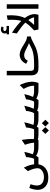

<svg xmlns="http://www.w3.org/2000/svg" viewBox="1641 -2559 1161 4483"><g transform="rotate(-90 2221.5 -317.5)"><path d="M321 230Q220 230 155.5 195.5Q91 161 60.5 103.5Q30 46 30 -23Q30 -52 40 -102Q50 -152 74 -214L162 -185Q146 -142 138.5 -104.5Q131 -67 131 -38Q131 43 184.5 85.5Q238 128 334 128Q387 128 432.5 109.5Q478 91 506.5 57Q535 23 535 -23Q535 -62 520 -116Q505 -170 468 -246L548 -342Q588 -267 605 -206.5Q622 -146 627 -102H754Q766 -121 774.5 -153.5Q783 -186 788.5 -222Q794 -258 796 -289L917 -331Q905 -273 892 -225Q879 -177 861 -134Q920 -102 1005 -102H1133Q1128 -147 1121.5 -179Q1115 -211 1106 -242.5Q1097 -274 1082 -315L1197 -392Q1207 -323 1214 -252.5Q1221 -182 1215 -109Q1250 -102 1291 -102H1323V0H1314Q1281 0 1253 -4Q1225 -8 1201 -15Q1199 -7 1197 0H1028Q958 0 908.5 -16.5Q859 -33 823 -55Q808 -28 789 0H626Q610 106 529 168Q448 230 321 230Z M1323 -102H1445Q1453 -117 1462 -149.5Q1471 -182 1478 -220Q1485 -258 1487 -289L1608 -331Q1595 -268 1580.5 -217Q1566 -166 1546 -119Q1595 -102 1657 -102H1689V0H1680Q1623 0 1580.5 -11Q1538 -22 1505 -39Q1493 -19 1480 0H1323Q1293 0 1293 -53Q1293 -102 1323 -102ZM1418 243 1337 161 1414 79 1495 161ZM1590 243 1509 161 1586 79 1667 161Z M1689 -102H1822Q1834 -121 1845 -153.5Q1856 -186 1864 -222Q1872 -258 1874 -289L1995 -331Q1981 -266 1964 -213Q1947 -160 1923 -113Q1964 -102 2012 -102H2092Q2104 -121 2115 -153.5Q2126 -186 2134 -222Q2142 -258 2144 -289L2265 -331Q2241 -215 2201 -128Q2257 -102 2334 -102H2462Q2462 -170 2441.5 -227Q2421 -284 2387 -346L2478 -438Q2507 -375 2529.5 -307Q2552 -239 2555 -163.5Q2558 -88 2526 0H2357Q2290 0 2242.5 -15Q2195 -30 2159 -50Q2145 -26 2127 0H2035Q1985 0 1946.5 -8.5Q1908 -17 1877 -30Q1868 -16 1857 0H1689Q1659 0 1659 -53Q1659 -102 1689 -102Z M2876 0Q2807 0 2770 -22.5Q2733 -45 2718.5 -82.5Q2704 -120 2704 -164V-740H2808V-190Q2808 -144 2824 -123Q2840 -102 2896 -102H2934V0Z M2934 -102H2963Q3057 -102 3124 -109Q3191 -116 3239.5 -128Q3288 -140 3325 -156.5Q3362 -173 3396 -191Q3411 -199 3426 -207Q3441 -215 3456 -222Q3406 -240 3356.5 -266.5Q3307 -293 3260.5 -313.5Q3214 -334 3170 -334Q3140 -334 3107 -318.5Q3074 -303 3045 -250L2973 -287Q3013 -370 3068 -404Q3123 -438 3184 -438Q3232 -438 3276.5 -420.5Q3321 -403 3363.5 -378Q3406 -353 3447 -327.5Q3488 -302 3529 -284.5Q3570 -267 3611 -267V-177Q3583 -177 3540.5 -157Q3498 -137 3443 -108Q3409 -90 3368 -71Q3327 -52 3272 -36Q3217 -20 3140 -10Q3063 0 2957 0H2934Q2904 0 2904 -53Q2904 -102 2934 -102Z M3774 0 3754 -102Q3807 -150 3854.5 -200.5Q3902 -251 3935 -307Q3888 -355 3825 -403Q3762 -451 3681 -506L3700 -618Q3869 -508 3975 -399Q3994 -464 3999 -545.5Q4004 -627 3999 -720L4103 -740Q4123 -491 4044 -318Q4134 -198 4134 -91Q4134 -44 4116 0ZM3882 -102H4059Q4041 -173 3994 -237Q3964 -195 3934 -160Q3904 -125 3882 -102ZM3662 -688V-745H3695Q3681 -765 3681 -789Q3681 -828 3708 -853Q3735 -878 3778 -878Q3815 -878 3845 -862L3822 -812Q3812 -817 3802 -819Q3792 -821 3782 -821Q3760 -821 3749.5 -811Q3739 -801 3739 -786Q3739 -772 3753 -758.5Q3767 -745 3806 -745H3857V-688Z M4259 -740H4363V0H4259Z"/></g></svg>

Font: Readex Pro
Style: Regular
Weight: 400
Designer: Bonnie Shaver-Troup, Thomas Jockin
Foundry: Lexend
Version: Version 1.204; ttfautohint (v1.8.4.7-5d5b)